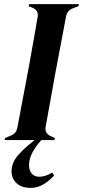

<svg xmlns="http://www.w3.org/2000/svg" viewBox="-20 -680 412 932"><path d="M2 0 5 -10 35 -23Q59 -33 64 -59L119 -350Q129 -406 141 -473Q153 -540 163 -599Q168 -629 139 -642L119 -650L122 -660H363L361 -650L332 -639Q308 -630 301 -602L246 -311Q236 -255 224 -188Q212 -121 201 -62Q198 -33 224 -20L247 -10L244 0ZM36 151Q36 106 75 65Q114 24 166 -13H193Q161 19 141 53.5Q121 88 121 121Q121 149 135 163.5Q149 178 170 178Q186 178 202.5 172.5Q219 167 233 158L243 171Q226 192 195.5 212Q165 232 130 232Q84 232 60 209Q36 186 36 151Z"/></svg>

Font: DM Serif Display
Style: Italic
Weight: 400
Italic angle: -12°
Designer: Colophon Foundry, Frank Grießhammer
Foundry: Colophon Foundry
Version: Version 5.100; ttfautohint (v1.8.2)